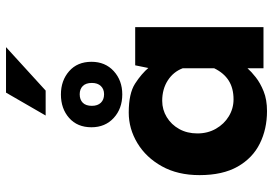

<svg xmlns="http://www.w3.org/2000/svg" viewBox="-158 -760 929 654"><g transform="rotate(-90 307.0 -432.5)"><path d="M256 12Q195 12 145.5 -12.5Q96 -37 67 -88Q38 -139 38 -218Q38 -292 68 -346Q98 -400 147 -429.5Q196 -459 251 -459Q316 -459 349.5 -437.5Q383 -416 405 -390L399 -373L412 -437H542V0H402V-95L413 -65Q411 -65 401 -53.5Q391 -42 371.5 -26.5Q352 -11 323.5 0.5Q295 12 256 12ZM296 -102Q334 -102 360 -118.5Q386 -135 402 -168V-275Q390 -307 360.5 -326Q331 -345 291 -345Q261 -345 235.5 -329.5Q210 -314 195 -287Q180 -260 180 -225Q180 -190 196 -162Q212 -134 238.5 -118Q265 -102 296 -102ZM201 -586Q201 -634 232.7 -662Q264.4 -690 312.8 -690Q360 -690 392 -662Q424 -634 424 -585.9Q424 -539 392.2 -510Q360.4 -481 313 -481Q264.5 -481 232.8 -510.1Q201 -539.2 201 -586ZM274 -584.5Q274 -565 284.5 -554Q295 -543 313.5 -543Q331 -543 341.5 -554Q352 -565 352 -584.5Q352 -605 341.5 -615.5Q331 -626 313.5 -626Q295 -626 284.5 -615.5Q274 -605 274 -584.5ZM474 -877 326 -742H241L319 -877Z"/></g></svg>

Font: Reem Kufi
Style: Regular
Weight: 400
Designer: Khaled Hosny
Version: Version 1.6